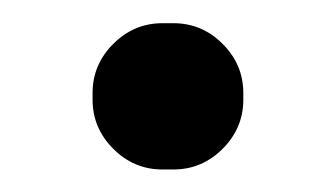

<svg xmlns="http://www.w3.org/2000/svg" viewBox="-20 -139 294 168"><path d="M61 -51.8V-57.6Q61 -82.5 79.1 -100.6Q97.2 -118.7 122.1 -118.7H131.8Q156.7 -118.7 174.8 -100.6Q192.9 -82.5 192.9 -57.6V-51.8Q192.9 -26.9 174.8 -8.8Q156.7 9.3 131.8 9.3H122.1Q97.2 9.3 79.1 -8.8Q61 -26.9 61 -51.8Z"/></svg>

Font: YuPearl-Medium
Style: Medium
Weight: 500
Designer: Max Yao
Foundry: Max-Everyday
Version: Version 1.011; ttfautohint (v1.8.3)